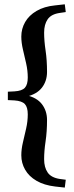

<svg xmlns="http://www.w3.org/2000/svg" viewBox="-20 -735 343 892"><path d="M16.5 -270V-309L47 -310.5Q82 -312.5 95.5 -327.2Q109 -342 109 -375Q109 -407 101.5 -440.2Q94 -473.5 86.5 -505.2Q79 -537 79 -565Q79 -601.5 96.8 -632.5Q114.5 -663.5 149.8 -684.2Q185 -705 236 -710L281 -715L285.5 -679L258.5 -675Q218 -669.5 201.5 -645.5Q185 -621.5 185 -583.5Q185 -545.5 191.8 -500.2Q198.5 -455 198.5 -401Q198.5 -358.5 174.8 -327.8Q151 -297 101 -285.5V-293Q151 -282 174.8 -251Q198.5 -220 198.5 -177.5Q198.5 -124 191.8 -78.8Q185 -33.5 185 4.5Q185 42.5 201.5 66.5Q218 90.5 258.5 96.5L285.5 100L281 136.5L236 131.5Q185 125.5 149.8 105Q114.5 84.5 96.8 53.5Q79 22.5 79 -13.5Q79 -42 86.5 -73.5Q94 -105 101.5 -138.2Q109 -171.5 109 -203.5Q109 -237 95.5 -251.5Q82 -266 47 -268.5Z"/></svg>

Font: Newsreader 24pt
Style: Bold
Weight: 700
Designer: Hugues Gentile
Foundry: Production Type
Version: Version 1.003